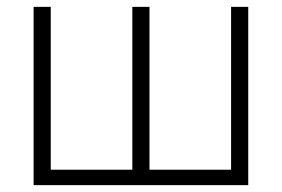

<svg xmlns="http://www.w3.org/2000/svg" viewBox="-20 -540 822 560"><path d="M78 0V-520H128V-45H366V-520H416V-45H654V-520H704V0Z"/></svg>

Font: Raleway-v4020 Light
Style: Regular
Weight: 300
Designer: Matt McInerney, Pablo Impallari, Rodrigo Fuenzalida
Foundry: Matt McInerney, Pablo Impallari, Rodrigo Fuenzalida
Version: Version 4.020;PS 004.020;hotconv 1.0.88;makeotf.lib2.5.64775